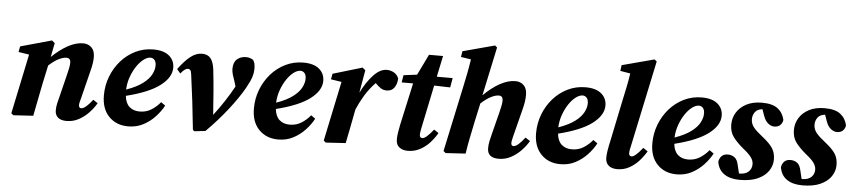

<svg xmlns="http://www.w3.org/2000/svg" viewBox="-43 -978 5566 1252"><g transform="rotate(5 2740.0 -352.0)"><path d="M195 0 65 8 51 -4 133 -395 63 -406 70 -443 274 -500 293 -484 275 -392Q327 -442 379 -470.5Q431 -499 479 -499Q511 -499 533 -478Q555 -457 555 -415Q555 -395 551.5 -373Q548 -351 542 -328L495 -139Q491 -125 488.5 -114.5Q486 -104 486 -96Q486 -76 502 -76Q528 -76 576 -138L606 -118Q587 -85 558 -54.5Q529 -24 492.5 -4.5Q456 15 413 15Q377 15 357.5 -1.5Q338 -18 338 -48Q338 -71 343.5 -95Q349 -119 355 -141L392 -291Q398 -314 401.5 -333.5Q405 -353 405 -365Q405 -382 397.5 -389Q390 -396 379 -396Q357 -396 327.5 -381.5Q298 -367 263 -335L237 -214Q226 -161 216 -107.5Q206 -54 195 0Z M924 -444Q903 -444 879.5 -426.5Q856 -409 835 -378Q814 -347 799.5 -307Q785 -267 783 -223Q851 -247 890 -276.5Q929 -306 945 -337Q961 -368 961 -395Q961 -420 950 -432Q939 -444 924 -444ZM817 15Q739 15 690.5 -35Q642 -85 642 -173Q642 -238 664.5 -296.5Q687 -355 727 -400.5Q767 -446 821 -472.5Q875 -499 938 -499Q1006 -499 1041.5 -469Q1077 -439 1077 -391Q1077 -328 1005.5 -273.5Q934 -219 785 -182Q790 -134 816 -111Q842 -88 883 -88Q927 -88 961 -110Q995 -132 1018 -161L1046 -141Q1026 -103 992.5 -67Q959 -31 915 -8Q871 15 817 15Z M1240 1Q1230 -97 1219.5 -185.5Q1209 -274 1197 -360Q1194 -382 1187.5 -387.5Q1181 -393 1173 -393Q1164 -393 1152.5 -385Q1141 -377 1126 -358L1103 -385Q1144 -441 1181 -470Q1218 -499 1256 -499Q1294 -499 1313 -475Q1332 -451 1338 -402Q1346 -332 1352 -257.5Q1358 -183 1363 -108Q1436 -203 1492 -305L1482 -338Q1475 -358 1468.5 -378.5Q1462 -399 1462 -418Q1462 -461 1485.5 -481.5Q1509 -502 1545 -502Q1559 -502 1571.5 -497.5Q1584 -493 1591 -488Q1599 -476 1602 -463Q1605 -450 1605 -427Q1605 -406 1597 -379Q1589 -352 1562 -303Q1525 -237 1462 -156.5Q1399 -76 1322 1L1250 9Z M1906 -444Q1885 -444 1861.5 -426.5Q1838 -409 1817 -378Q1796 -347 1781.5 -307Q1767 -267 1765 -223Q1833 -247 1872 -276.5Q1911 -306 1927 -337Q1943 -368 1943 -395Q1943 -420 1932 -432Q1921 -444 1906 -444ZM1799 15Q1721 15 1672.5 -35Q1624 -85 1624 -173Q1624 -238 1646.5 -296.5Q1669 -355 1709 -400.5Q1749 -446 1803 -472.5Q1857 -499 1920 -499Q1988 -499 2023.5 -469Q2059 -439 2059 -391Q2059 -328 1987.5 -273.5Q1916 -219 1767 -182Q1772 -134 1798 -111Q1824 -88 1865 -88Q1909 -88 1943 -110Q1977 -132 2000 -161L2028 -141Q2008 -103 1974.5 -67Q1941 -31 1897 -8Q1853 15 1799 15Z M2096 -4 2178 -395 2108 -406 2115 -443 2307 -500 2326 -484 2300 -335Q2335 -406 2378.5 -452.5Q2422 -499 2465 -499Q2491 -499 2513 -486.5Q2535 -474 2544 -449Q2543 -414 2526 -389.5Q2509 -365 2476 -365Q2454 -365 2437 -376Q2420 -387 2401 -407Q2360 -364 2332.5 -318.5Q2305 -273 2284 -224L2282 -214Q2272 -161 2261.5 -107.5Q2251 -54 2240 0L2110 8Z M2584 -153 2644 -426H2569L2577 -474L2665 -485L2731 -621H2823L2794 -483H2898L2887 -421L2782 -424L2723 -140Q2717 -112 2717 -97Q2717 -76 2735 -76Q2758 -76 2807 -138L2837 -118Q2818 -84 2790 -53.5Q2762 -23 2726 -4Q2690 15 2647 15Q2613 15 2591.5 -2Q2570 -19 2570 -53Q2570 -75 2574.5 -101.5Q2579 -128 2584 -153Z M2895 8 2880 -4 2970 -425Q2980 -472 2989.5 -519.5Q2999 -567 3006 -615L2940 -625L2946 -663L3155 -719L3169 -707L3101 -388Q3154 -441 3207 -470Q3260 -499 3308 -499Q3341 -499 3362.5 -478Q3384 -457 3384 -415Q3384 -375 3372 -328L3324 -139Q3321 -125 3318.5 -114.5Q3316 -104 3316 -96Q3316 -76 3331 -76Q3358 -76 3405 -138L3436 -118Q3417 -85 3387.5 -54.5Q3358 -24 3321.5 -4.5Q3285 15 3242 15Q3168 15 3168 -48Q3168 -71 3173 -95Q3178 -119 3184 -141L3222 -291Q3228 -314 3231.5 -333.5Q3235 -353 3235 -365Q3235 -396 3208 -396Q3186 -396 3156.5 -381Q3127 -366 3092 -334L3066 -215Q3053 -151 3043 -102.5Q3033 -54 3025 0Z M3753 -444Q3732 -444 3708.5 -426.5Q3685 -409 3664 -378Q3643 -347 3628.5 -307Q3614 -267 3612 -223Q3680 -247 3719 -276.5Q3758 -306 3774 -337Q3790 -368 3790 -395Q3790 -420 3779 -432Q3768 -444 3753 -444ZM3646 15Q3568 15 3519.5 -35Q3471 -85 3471 -173Q3471 -238 3493.5 -296.5Q3516 -355 3556 -400.5Q3596 -446 3650 -472.5Q3704 -499 3767 -499Q3835 -499 3870.5 -469Q3906 -439 3906 -391Q3906 -328 3834.5 -273.5Q3763 -219 3614 -182Q3619 -134 3645 -111Q3671 -88 3712 -88Q3756 -88 3790 -110Q3824 -132 3847 -161L3875 -141Q3855 -103 3821.5 -67Q3788 -31 3744 -8Q3700 15 3646 15Z M4018 15Q3982 15 3961.5 -2.5Q3941 -20 3941 -53Q3941 -73 3945.5 -101.5Q3950 -130 3960 -174L4012 -425Q4022 -472 4032 -519.5Q4042 -567 4049 -614L3983 -625L3988 -663L4199 -719L4214 -707L4094 -140Q4087 -113 4087 -97Q4087 -76 4105 -76Q4127 -76 4176 -138L4206 -118Q4187 -85 4159.5 -54.5Q4132 -24 4096.5 -4.5Q4061 15 4018 15Z M4514 -444Q4493 -444 4469.5 -426.5Q4446 -409 4425 -378Q4404 -347 4389.5 -307Q4375 -267 4373 -223Q4441 -247 4480 -276.5Q4519 -306 4535 -337Q4551 -368 4551 -395Q4551 -420 4540 -432Q4529 -444 4514 -444ZM4407 15Q4329 15 4280.5 -35Q4232 -85 4232 -173Q4232 -238 4254.5 -296.5Q4277 -355 4317 -400.5Q4357 -446 4411 -472.5Q4465 -499 4528 -499Q4596 -499 4631.5 -469Q4667 -439 4667 -391Q4667 -328 4595.5 -273.5Q4524 -219 4375 -182Q4380 -134 4406 -111Q4432 -88 4473 -88Q4517 -88 4551 -110Q4585 -132 4608 -161L4636 -141Q4616 -103 4582.5 -67Q4549 -31 4505 -8Q4461 15 4407 15Z M5031 -136Q5031 -96 5007.5 -61.5Q4984 -27 4937.5 -6Q4891 15 4820 15Q4756 15 4717.5 -12Q4679 -39 4671 -91Q4675 -115 4689.5 -129Q4704 -143 4729 -143Q4755 -143 4773.5 -129Q4792 -115 4799 -80L4812 -26H4816Q4854 -26 4874.5 -45Q4895 -64 4895 -94Q4895 -117 4879 -139Q4863 -161 4826 -190Q4784 -225 4759 -258Q4734 -291 4734 -340Q4734 -383 4756 -419Q4778 -455 4820 -477Q4862 -499 4922 -499Q4991 -499 5025.5 -472Q5060 -445 5070 -399Q5067 -378 5053 -364.5Q5039 -351 5014 -351Q4995 -351 4975.5 -365.5Q4956 -380 4944 -412L4928 -457Q4894 -453 4879.5 -432.5Q4865 -412 4865 -387Q4865 -356 4885 -332Q4905 -308 4945 -277Q4991 -241 5011 -210.5Q5031 -180 5031 -136Z M5441 -136Q5441 -96 5417.5 -61.5Q5394 -27 5347.5 -6Q5301 15 5230 15Q5166 15 5127.5 -12Q5089 -39 5081 -91Q5085 -115 5099.5 -129Q5114 -143 5139 -143Q5165 -143 5183.5 -129Q5202 -115 5209 -80L5222 -26H5226Q5264 -26 5284.5 -45Q5305 -64 5305 -94Q5305 -117 5289 -139Q5273 -161 5236 -190Q5194 -225 5169 -258Q5144 -291 5144 -340Q5144 -383 5166 -419Q5188 -455 5230 -477Q5272 -499 5332 -499Q5401 -499 5435.5 -472Q5470 -445 5480 -399Q5477 -378 5463 -364.5Q5449 -351 5424 -351Q5405 -351 5385.5 -365.5Q5366 -380 5354 -412L5338 -457Q5304 -453 5289.5 -432.5Q5275 -412 5275 -387Q5275 -356 5295 -332Q5315 -308 5355 -277Q5401 -241 5421 -210.5Q5441 -180 5441 -136Z"/></g></svg>

Font: Source Serif Pro
Style: Bold Italic
Weight: 700
Italic angle: -12°
Designer: Frank Grießhammer
Foundry: Adobe Systems Incorporated
Version: Version 3.001;hotconv 1.0.111;makeotfexe 2.5.65597